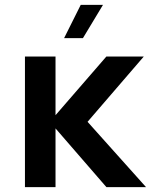

<svg xmlns="http://www.w3.org/2000/svg" viewBox="-20 -765 627 785"><path d="M415 0H577L338 -267L568 -534H415L207 -294V-534H82V0H207V-240ZM242 -609H319L401 -745H310Z"/></svg>

Font: Chess Sans SemiBold
Style: Regular
Weight: 600
Designer: Wolf Bōese
Foundry: Wolf Bōese
Version: Version 7.223;Glyphs 3.3 (3306)